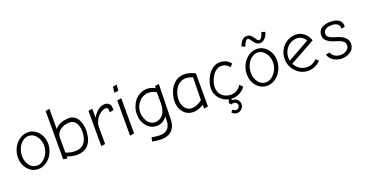

<svg xmlns="http://www.w3.org/2000/svg" viewBox="-39 -1509 4787 2514"><g transform="rotate(-20 2355.0 -252.0)"><path d="M252 0Q314 0 367.7 -36.6Q421.4 -73.2 453.1 -135.5Q484.9 -197.8 484.9 -270Q484.9 -331.5 458.5 -384.3Q432.1 -437 385.5 -468.5Q338.9 -500 283.2 -500Q221.2 -500 167.2 -463.1Q113.3 -426.3 81.5 -364Q49.8 -301.8 49.8 -230Q49.8 -134.8 108.2 -67.4Q166.5 0 252 0ZM277.8 -452.1Q339.4 -452.1 383.1 -396.5Q426.8 -340.8 426.8 -265.1Q426.8 -178.7 373.5 -113.3Q320.3 -47.9 252 -47.9Q188.5 -47.9 147.7 -101.8Q106.9 -155.8 106.9 -231.9Q106.9 -289.6 130.1 -340.3Q153.3 -391.1 192.9 -421.6Q232.4 -452.1 277.8 -452.1Z M854.5 -490.2Q787.1 -490.2 734.9 -468.5Q682.6 -446.8 655.8 -409.2V-691.9L599.6 -681.2V-9.8L655.8 0V-28.8Q681.6 -17.6 719.5 -9.3Q757.3 -1 793.5 -1Q837.4 -1 873 -13.4Q908.7 -25.9 930.9 -44.2Q953.1 -62.5 969.7 -89.8Q986.3 -117.2 994.1 -140.4Q1002 -163.6 1006.6 -192.4Q1011.2 -221.2 1012 -236.1Q1012.7 -251 1012.7 -268.1Q1012.7 -308.6 1003.2 -346.9Q993.7 -385.3 975.1 -418Q956.5 -450.7 925.3 -470.5Q894 -490.2 854.5 -490.2ZM785.6 -55.2Q747.6 -55.2 710.9 -64.2Q674.3 -73.2 655.8 -82V-291Q655.8 -351.1 709 -392.6Q762.2 -434.1 841.8 -434.1Q868.7 -434.1 890.1 -422.6Q911.6 -411.1 924.1 -393.6Q936.5 -376 945.1 -352.8Q953.6 -329.6 956.5 -308.8Q959.5 -288.1 959.5 -268.1Q959.5 -221.2 949.7 -183.3Q939.9 -145.5 919.9 -116.5Q899.9 -87.4 865.7 -71.3Q831.5 -55.2 785.6 -55.2Z M1437.5 -431.2Q1437.5 -460.9 1413.8 -481.4Q1390.1 -502 1355.5 -502Q1332 -502 1309.1 -493.9Q1286.1 -485.8 1268.3 -473.4Q1250.5 -460.9 1233.9 -443.6Q1217.3 -426.3 1205.6 -409.9Q1193.8 -393.6 1183.6 -376V-502L1127.4 -492.2V0L1183.6 -9.8V-252Q1183.6 -286.6 1199.5 -322.8Q1215.3 -358.9 1239.5 -385.7Q1263.7 -412.6 1293.2 -429.7Q1322.8 -446.8 1348.6 -446.8Q1369.1 -446.8 1375.7 -438.5Q1382.3 -430.2 1382.3 -412.1V-378.9L1437.5 -389.2Z M1591.3 -689 1535.2 -679.2 1528.3 -597.2 1585.4 -606.9ZM1528.3 -491.2V0L1587.4 -9.8V-500Z M2113.3 -507.8 2056.2 -499V-469.2Q2002 -501 1944.3 -501Q1892.1 -501 1846.7 -477.8Q1801.3 -454.6 1771.2 -417.2Q1741.2 -379.9 1724.1 -332.5Q1707 -285.2 1707 -236.8Q1707 -134.3 1763.4 -67.1Q1819.8 0 1905.3 0Q1988.8 0 2048.3 -79.1L2046.4 -18.1Q2045.9 -1.5 2043.5 14.2Q2041 29.8 2032 51.8Q2022.9 73.7 2008.3 89.8Q1993.7 106 1965.6 117.4Q1937.5 128.9 1900.4 128.9Q1845.2 128.9 1785.2 116.2L1773.4 170.9Q1836.9 185.1 1900.4 185.1Q1994.6 185.1 2047.4 131.8Q2100.1 78.6 2102.1 -19ZM2052.2 -413.1V-268.1Q2052.2 -210 2038.6 -166.5Q2024.9 -123 2002.2 -99.4Q1979.5 -75.7 1954.1 -64.7Q1928.7 -53.7 1900.4 -53.2Q1864.3 -53.2 1835.2 -71.8Q1806.2 -90.3 1789.8 -119.1Q1773.4 -147.9 1764.9 -178.5Q1756.3 -209 1756.3 -236.8Q1756.3 -321.8 1811.8 -383.8Q1867.2 -445.8 1949.2 -445.8Q1978 -445.8 2005.6 -436.5Q2033.2 -427.2 2052.2 -413.1Z M2617.2 -472.2Q2537.1 -513.2 2465.3 -513.2Q2423.8 -513.2 2387.9 -499Q2352.1 -484.9 2326.9 -460.9Q2301.8 -437 2282 -407Q2262.2 -377 2251 -344Q2239.7 -311 2233.9 -280.5Q2228 -250 2228 -223.1Q2228 -127.4 2281 -67.1Q2334 -6.8 2416 -6.8Q2481.9 -6.8 2561 -54.2V0L2617.2 -11.2ZM2414.1 -62Q2379.9 -62.5 2354 -77.9Q2328.1 -93.3 2313.7 -117.7Q2299.3 -142.1 2292.2 -169.2Q2285.2 -196.3 2285.2 -225.1Q2285.2 -252 2291 -281.7Q2296.9 -311.5 2311 -343.3Q2325.2 -375 2345.7 -400.1Q2366.2 -425.3 2398.7 -441.7Q2431.2 -458 2470.2 -458Q2510.7 -458 2564.5 -436L2559.1 -120.1Q2533.7 -100.1 2493.4 -81.1Q2453.1 -62 2414.1 -62Z M2950.2 159.2Q2937.5 159.2 2924.6 152.6Q2911.6 146 2908.2 136.2L2877.9 166Q2905.3 201.2 2950.2 201.2Q2987.3 201.2 3014.2 174.3Q3041 147.5 3041 109.9Q3041 68.8 3013.4 43.9Q2985.8 19 2943.4 19H2939L2939.9 0H2960.9Q3017.1 -2 3064 -28.1Q3110.8 -54.2 3139.2 -97.2L3099.1 -137.2Q3079.6 -100.1 3042.2 -76.9Q3004.9 -53.7 2959 -51.8H2954.1Q2939.9 -51.8 2923.8 -54.7Q2907.7 -57.6 2888.2 -64.2Q2868.7 -70.8 2851.1 -83.7Q2833.5 -96.7 2818.6 -114Q2803.7 -131.3 2794.9 -158.2Q2786.1 -185.1 2786.1 -217.8Q2786.1 -252.4 2799.3 -292.5Q2812.5 -332.5 2834.5 -367.9Q2856.4 -403.3 2889.4 -426.8Q2922.4 -450.2 2958 -450.2Q2992.7 -450.2 3022 -434.8Q3051.3 -419.4 3068.4 -391.1L3107.9 -430.2Q3054.2 -502 2956.1 -502Q2907.2 -502 2864 -473.1Q2820.8 -444.3 2793 -400.9Q2765.1 -357.4 2749 -308.1Q2732.9 -258.8 2732.9 -215.8Q2732.9 -138.7 2782.7 -79.8Q2832.5 -21 2906.2 -4.9L2889.2 42L2918 71.8Q2928.7 61 2950.2 61Q2970.2 61 2984.6 75.4Q2999 89.8 2999 109.9Q2999 129.9 2984.6 144.5Q2970.2 159.2 2950.2 159.2Z M3543.9 -597.2Q3539.1 -597.2 3534.7 -599.6Q3530.3 -602.1 3525.4 -607.2Q3520.5 -612.3 3517.1 -617.2Q3513.7 -622.1 3507.6 -631.1Q3501.5 -640.1 3497.1 -646Q3486.8 -659.7 3481 -666.7Q3475.1 -673.8 3463.4 -684.6Q3451.7 -695.3 3438 -700.2Q3424.3 -705.1 3408.2 -705.1Q3366.7 -705.1 3339.6 -674.1Q3312.5 -643.1 3297.9 -598.1L3347.2 -580.1Q3350.6 -595.2 3358.4 -613.3Q3366.2 -631.3 3380.1 -647.7Q3394 -664.1 3408.2 -664.1Q3413.1 -664.1 3417.5 -661.9Q3421.9 -659.7 3426.8 -654.3Q3431.6 -648.9 3435.1 -644.5Q3438.5 -640.1 3444.8 -630.9Q3451.2 -621.6 3455.1 -616.2Q3464.8 -602.5 3471.7 -594.5Q3478.5 -586.4 3489.7 -576.2Q3501 -565.9 3514.4 -561Q3527.8 -556.2 3543.9 -556.2Q3581.5 -556.2 3613.3 -589.4Q3645 -622.6 3656.7 -671.9L3607.9 -688Q3580.1 -597.2 3543.9 -597.2ZM3440.9 0Q3502.9 0 3556.6 -36.6Q3610.4 -73.2 3642.1 -135.5Q3673.8 -197.8 3673.8 -270Q3673.8 -331.5 3647.5 -384.3Q3621.1 -437 3574.5 -468.5Q3527.8 -500 3472.2 -500Q3410.2 -500 3356.2 -463.1Q3302.2 -426.3 3270.5 -364Q3238.8 -301.8 3238.8 -230Q3238.8 -134.8 3297.1 -67.4Q3355.5 0 3440.9 0ZM3466.8 -452.1Q3528.3 -452.1 3572 -396.5Q3615.7 -340.8 3615.7 -265.1Q3615.7 -178.7 3562.5 -113.3Q3509.3 -47.9 3440.9 -47.9Q3377.4 -47.9 3336.7 -101.8Q3295.9 -155.8 3295.9 -231.9Q3295.9 -289.6 3319.1 -340.3Q3342.3 -391.1 3381.8 -421.6Q3421.4 -452.1 3466.8 -452.1Z M4015.6 0Q4064.5 0 4109.1 -19.8Q4153.8 -39.6 4188.5 -76.2L4151.9 -110.8Q4094.7 -50.8 4015.6 -50.8Q3960.9 -50.8 3915.5 -80.6Q3870.1 -110.4 3846.7 -159.2L4200.7 -355Q4183.1 -417 4131.8 -459.5Q4080.6 -502 4015.6 -502Q3949.7 -502 3893.8 -468Q3837.9 -434.1 3805.7 -376.5Q3773.4 -318.8 3773.4 -251Q3773.4 -147.5 3844.5 -73.7Q3915.5 0 4015.6 0ZM4015.6 -451.2Q4050.8 -451.2 4082.8 -431.6Q4114.7 -412.1 4133.8 -377.9L3829.6 -208Q3824.7 -231.4 3824.7 -251Q3824.7 -303.7 3849.4 -349.6Q3874 -395.5 3918.2 -423.3Q3962.4 -451.2 4015.6 -451.2Z M4504.4 -504.9Q4480 -504.9 4457.5 -502Q4435.1 -499 4410.6 -490.2Q4386.2 -481.4 4368.9 -467.8Q4351.6 -454.1 4340.1 -430.4Q4328.6 -406.7 4328.6 -376Q4328.6 -348.1 4342.3 -325.2Q4356 -302.2 4379.6 -286.1Q4403.3 -270 4428.7 -259Q4454.1 -248 4484.4 -240.2Q4541 -224.6 4572.3 -202.6Q4603.5 -180.7 4603.5 -144Q4603.5 -103 4568.4 -76.4Q4533.2 -49.8 4484.4 -49.8Q4439.9 -49.8 4403.6 -70.8Q4367.2 -91.8 4355.5 -129.9L4300.3 -121.1Q4316.4 -64.9 4368.2 -32.5Q4419.9 0 4484.4 0Q4503.4 0 4524.7 -3.9Q4545.9 -7.8 4570.6 -18.3Q4595.2 -28.8 4614.5 -44.4Q4633.8 -60.1 4646.7 -86.4Q4659.7 -112.8 4659.7 -145Q4659.7 -247.6 4497.6 -292Q4385.3 -321.8 4385.3 -373Q4385.3 -411.6 4411.9 -434.6Q4438.5 -457.5 4504.4 -458Q4529.8 -458 4552 -451.7Q4574.2 -445.3 4591.3 -427.7Q4608.4 -410.2 4608.4 -383.8Q4608.4 -374 4607.4 -369.1L4656.2 -378.9Q4657.7 -387.7 4657.7 -397Q4657.7 -422.4 4647 -442.1Q4636.2 -461.9 4620.4 -473.4Q4604.5 -484.9 4583 -492.4Q4561.5 -500 4542.5 -502.4Q4523.4 -504.9 4504.4 -504.9Z"/></g></svg>

Font: Comic Neue Angular
Style: Regular
Weight: 400
Designer: Craig Rozynski
Foundry: Craig Rozynski
Version: Version 2.003